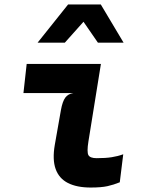

<svg xmlns="http://www.w3.org/2000/svg" viewBox="-20 -832 640 860"><path d="M386 8Q324.5 8 284.5 -12.2Q244.5 -32.5 229.2 -75Q214 -117.5 225.5 -183.5L253 -339.5Q260 -378 272.5 -394.8Q285 -411.5 308 -415H85L99.5 -545.5H432L376 -198Q368.5 -151 376 -137.2Q383.5 -123.5 413 -123.5Q453 -123.5 480.2 -127.8Q507.5 -132 532 -141L516.5 -15.5Q489.5 -4.5 461.5 1.8Q433.5 8 386 8ZM148.5 -641 285 -812H431.5L533.5 -641H418.5L354 -734.5L270.5 -641Z"/></svg>

Font: Spline Sans Mono
Style: Italic
Weight: 400
Italic angle: -4°
Monospace: yes
Designer: Eben Sorkin, Mirko Velimirovic
Foundry: Sorkin Type
Version: Version 1.004